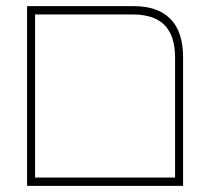

<svg xmlns="http://www.w3.org/2000/svg" viewBox="-20 -604 690 624"><path d="M68 0H575V-419C575 -531 516 -584 415 -584H68ZM94 -27V-557H410C498 -557 549 -518 549 -416V-27Z"/></svg>

Font: Noto Sans Hebrew Condensed Thin
Style: Regular
Weight: 100
Width: 3
Designer: Monotype Design Team
Foundry: Monotype Imaging Inc.
Version: Version 2.004